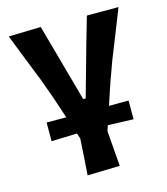

<svg xmlns="http://www.w3.org/2000/svg" viewBox="-106 -584 749 862"><g transform="rotate(-15 269.0 -153.0)"><path d="M78 6V-81Q102 -81 124.8 -80.8Q147.5 -80.5 169.5 -80.5Q160.5 -107.5 151.5 -134.5Q142.5 -161.5 133.5 -188L101.5 -276Q79.5 -331 57.5 -387Q35.5 -443 14 -498L163.5 -502Q181 -440.5 197.5 -380.2Q214 -320 231 -259L264 -140H275.5L309 -259Q326.5 -321.5 343.2 -381Q360 -440.5 377 -498H524Q502 -442.5 479.8 -386.2Q457.5 -330 435.5 -275L403 -185.5Q394 -159 385.2 -132.8Q376.5 -106.5 368 -80.5Q389.5 -80.5 412.2 -80.8Q435 -81 459 -81V6Q427.5 5 397.8 3.8Q368 2.5 340.5 2L332 27Q335.5 71 338.5 110.5Q341.5 150 345 192L194.5 196Q197.5 154 200.2 112.8Q203 71.5 205.5 27.5Q201.5 15.5 197 2Q169.5 3 139.5 4Q109.5 5 78 6Z"/></g></svg>

Font: Commissioner Loud SemiBold
Style: Regular
Weight: 600
Designer: Kostas Bartsokas
Foundry: Kostas Bartsokas
Version: Version 1.000; ttfautohint (v1.8.3)